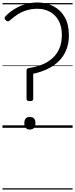

<svg xmlns="http://www.w3.org/2000/svg" viewBox="-20 -1035 608 1555"><path d="M222 -216Q208 -216 201.5 -220.5Q195 -225 195 -236V-463Q195 -474 200 -478.5Q205 -483 215 -484Q269 -492 317 -510.5Q365 -529 402 -561Q439 -593 460 -640.5Q481 -688 481 -752Q481 -821 455 -868Q429 -915 384.5 -939.5Q340 -964 282 -964Q238 -964 198.5 -952.5Q159 -941 125 -919.5Q91 -898 60 -870Q52 -863 44 -862.5Q36 -862 27 -871Q17 -880 17.5 -888.5Q18 -897 25 -904Q57 -937 98 -962Q139 -987 186 -1001Q233 -1015 282 -1015Q354 -1015 412 -985Q470 -955 504 -896.5Q538 -838 538 -750Q538 -680 515 -626.5Q492 -573 452 -535.5Q412 -498 360 -474Q308 -450 249 -438V-235Q249 -225 243 -220.5Q237 -216 222 -216ZM222 14Q200 14 188.5 1Q177 -12 177 -37Q177 -63 188.5 -75.5Q200 -88 222 -88Q244 -88 255.5 -75.5Q267 -63 267 -37Q267 -12 255.5 1Q244 14 222 14ZM0 490H568V500H0ZM0 -20H568V0H0ZM0 -505H568V-500H0ZM0 -1010H568V-1000H0Z"/></svg>

Font: Playwrite PE Guides
Style: Regular
Weight: 400
Designer: Veronika Burian, José Scaglione
Foundry: TypeTogether
Version: Version 1.003